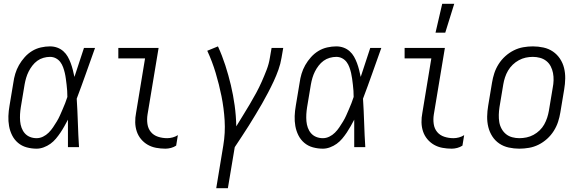

<svg xmlns="http://www.w3.org/2000/svg" viewBox="-20 -771 3040 1006"><path d="M172 8Q145 8 119.5 1Q94 -6 74.5 -22.5Q55 -39 43.5 -62Q32 -85 27.5 -110.5Q23 -136 24 -163Q25 -190 30 -218L50 -338Q53 -361 60 -384.5Q67 -408 79.5 -430Q92 -452 109.5 -471.5Q127 -491 148.5 -504Q170 -517 194.5 -522.5Q219 -528 242 -528Q262 -528 280 -521.5Q298 -515 312 -502.5Q326 -490 335 -474Q344 -458 350.5 -440.5Q357 -423 361.5 -405Q366 -387 370 -368Q382 -406 395 -444Q408 -482 420 -520H478Q454 -453 430.5 -386.5Q407 -320 382 -254Q386 -191 388 -127Q390 -63 394 0H336Q336 -36 336 -72Q336 -108 336 -144Q327 -127 317.5 -110Q308 -93 297 -76.5Q286 -60 273 -44.5Q260 -29 244 -17.5Q228 -6 209 1Q190 8 172 8ZM172 -47Q189 -47 205.5 -55Q222 -63 235 -76Q248 -89 258 -104Q268 -119 277.5 -134.5Q287 -150 294 -166Q301 -182 308 -198Q315 -214 321.5 -230.5Q328 -247 333 -263Q333 -279 332 -295Q331 -311 329 -327Q327 -343 325 -358.5Q323 -374 319.5 -389Q316 -404 310.5 -419Q305 -434 296 -446Q287 -458 273 -465.5Q259 -473 242 -473Q225 -473 207.5 -468Q190 -463 175.5 -452.5Q161 -442 149.5 -427Q138 -412 130 -396Q122 -380 117 -363Q112 -346 109 -329L89 -209Q86 -190 85 -172Q84 -154 85.5 -136Q87 -118 93 -101.5Q99 -85 110 -72.5Q121 -60 137 -53.5Q153 -47 172 -47Z M847 8Q822 8 798 3.5Q774 -1 754 -12.5Q734 -24 719 -42Q704 -60 696.5 -82.5Q689 -105 688.5 -130Q688 -155 693 -180L740 -465H600V-520H811L753 -171Q749 -146 752.5 -121.5Q756 -97 770.5 -79.5Q785 -62 808 -54.5Q831 -47 856 -47Q870 -47 885 -51Q900 -55 912 -63L903 -8Q891 0 876 4Q861 8 847 8Z M1113 215 1150 -9Q1161 -75 1157 -140Q1153 -205 1140.5 -267Q1128 -329 1110 -389Q1092 -449 1066 -505L1122 -528Q1144 -480 1160.5 -429Q1177 -378 1189.5 -325.5Q1202 -273 1209.5 -218.5Q1217 -164 1218 -109Q1235 -137 1253 -166Q1271 -195 1288.5 -224.5Q1306 -254 1322 -283.5Q1338 -313 1351.5 -343.5Q1365 -374 1377 -405Q1389 -436 1394 -468L1403 -520H1464L1455 -468Q1450 -437 1439 -406Q1428 -375 1414 -345Q1400 -315 1384.5 -285.5Q1369 -256 1352.5 -227Q1336 -198 1318.5 -169.5Q1301 -141 1283.5 -112.5Q1266 -84 1247 -56Q1228 -28 1210 0L1174 215Z M1672 8Q1645 8 1619.5 1Q1594 -6 1574.5 -22.5Q1555 -39 1543.5 -62Q1532 -85 1527.5 -110.5Q1523 -136 1524 -163Q1525 -190 1530 -218L1550 -338Q1553 -361 1560 -384.5Q1567 -408 1579.5 -430Q1592 -452 1609.5 -471.5Q1627 -491 1648.5 -504Q1670 -517 1694.5 -522.5Q1719 -528 1742 -528Q1762 -528 1780 -521.5Q1798 -515 1812 -502.5Q1826 -490 1835 -474Q1844 -458 1850.5 -440.5Q1857 -423 1861.5 -405Q1866 -387 1870 -368Q1882 -406 1895 -444Q1908 -482 1920 -520H1978Q1954 -453 1930.5 -386.5Q1907 -320 1882 -254Q1886 -191 1888 -127Q1890 -63 1894 0H1836Q1836 -36 1836 -72Q1836 -108 1836 -144Q1827 -127 1817.5 -110Q1808 -93 1797 -76.5Q1786 -60 1773 -44.5Q1760 -29 1744 -17.5Q1728 -6 1709 1Q1690 8 1672 8ZM1672 -47Q1689 -47 1705.5 -55Q1722 -63 1735 -76Q1748 -89 1758 -104Q1768 -119 1777.5 -134.5Q1787 -150 1794 -166Q1801 -182 1808 -198Q1815 -214 1821.5 -230.5Q1828 -247 1833 -263Q1833 -279 1832 -295Q1831 -311 1829 -327Q1827 -343 1825 -358.5Q1823 -374 1819.5 -389Q1816 -404 1810.5 -419Q1805 -434 1796 -446Q1787 -458 1773 -465.5Q1759 -473 1742 -473Q1725 -473 1707.5 -468Q1690 -463 1675.5 -452.5Q1661 -442 1649.5 -427Q1638 -412 1630 -396Q1622 -380 1617 -363Q1612 -346 1609 -329L1589 -209Q1586 -190 1585 -172Q1584 -154 1585.5 -136Q1587 -118 1593 -101.5Q1599 -85 1610 -72.5Q1621 -60 1637 -53.5Q1653 -47 1672 -47Z M2347 8Q2322 8 2298 3.5Q2274 -1 2254 -12.5Q2234 -24 2219 -42Q2204 -60 2196.5 -82.5Q2189 -105 2188.5 -130Q2188 -155 2193 -180L2240 -465H2100V-520H2311L2253 -171Q2249 -146 2252.5 -121.5Q2256 -97 2270.5 -79.5Q2285 -62 2308 -54.5Q2331 -47 2356 -47Q2370 -47 2385 -51Q2400 -55 2412 -63L2403 -8Q2391 0 2376 4Q2361 8 2347 8ZM2262 -600 2297 -751H2360L2313 -600Z M2701 8Q2673 8 2645.5 2Q2618 -4 2596 -19Q2574 -34 2559.5 -56.5Q2545 -79 2538.5 -105.5Q2532 -132 2532.5 -160.5Q2533 -189 2538 -218L2558 -338Q2562 -363 2570 -387.5Q2578 -412 2592.5 -435Q2607 -458 2627.5 -476.5Q2648 -495 2672 -507Q2696 -519 2721.5 -523.5Q2747 -528 2772 -528Q2800 -528 2827.5 -522Q2855 -516 2877 -501Q2899 -486 2914 -463.5Q2929 -441 2935.5 -414.5Q2942 -388 2941.5 -359.5Q2941 -331 2936 -302L2916 -182Q2912 -157 2904 -132.5Q2896 -108 2881.5 -85Q2867 -62 2846.5 -43.5Q2826 -25 2802 -13Q2778 -1 2752 3.5Q2726 8 2701 8ZM2701 -47Q2720 -47 2739 -51Q2758 -55 2775.5 -64.5Q2793 -74 2807.5 -88Q2822 -102 2831.5 -119Q2841 -136 2847 -154.5Q2853 -173 2856 -191L2876 -311Q2880 -331 2880.5 -350.5Q2881 -370 2877.5 -388.5Q2874 -407 2865.5 -423.5Q2857 -440 2842.5 -451.5Q2828 -463 2809.5 -468Q2791 -473 2772 -473Q2753 -473 2734.5 -469Q2716 -465 2698.5 -455.5Q2681 -446 2666.5 -432Q2652 -418 2642 -401Q2632 -384 2626 -365.5Q2620 -347 2617 -329L2597 -209Q2594 -189 2593.5 -169.5Q2593 -150 2596 -131.5Q2599 -113 2608 -96.5Q2617 -80 2631 -68.5Q2645 -57 2663.5 -52Q2682 -47 2701 -47Z"/></svg>

Font: Iosevka Light Oblique
Style: Regular
Weight: 300
Italic angle: -9°
Monospace: yes
Designer: Belleve Invis
Foundry: Belleve Invis
Version: Version 32.5.0; ttfautohint (v1.8.4)